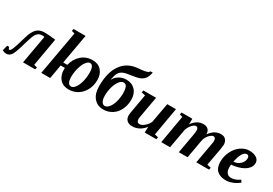

<svg xmlns="http://www.w3.org/2000/svg" viewBox="-6 -1583 3494 2461"><g transform="rotate(30 1741.5 -352.5)"><path d="M343 -421 342 -418Q330 -423 312 -423Q280 -423 258 -410Q236 -396 219 -368Q204 -342 182 -270L143 -140Q117 -54 92 -21Q66 12 24 12Q5 12 -10 6Q-25 0 -34 -6L-14 -83H16L20 -65Q25 -50 36 -51Q48 -51 60 -74Q72 -96 90 -151Q111 -214 131 -286Q159 -385 202 -428Q244 -470 318 -470Q383 -470 480 -457L408 -44L455 -32L448 0H268Z M1031 -471H1030Q1112 -471 1159.5 -418Q1207 -365 1207 -279Q1207 -196 1172 -130Q1137 -64 1080 -28Q1019 10 946 10Q863 10 815.5 -43Q768 -96 768 -183V-206H706L670 0H538L654 -650L609 -662L615 -694H793L715 -256H776Q797 -349 865 -410Q933 -471 1031 -471ZM896 -156H895Q895 -39 955 -39Q983 -39 1012 -75Q1040 -112 1057 -174.5Q1074 -237 1074 -305Q1074 -423 1018 -423Q990 -423 961 -385Q933 -348 914.5 -284Q896 -220 896 -156Z M1578 -305 1577 -304Q1577 -422 1516 -422Q1485 -422 1455 -385Q1425 -347 1407 -285Q1389 -222 1389 -155Q1389 -99 1407 -69Q1425 -39 1453 -39Q1484 -39 1514 -75Q1545 -112 1561 -173Q1578 -236 1578 -305ZM1265 -224V-227Q1265 -425 1343 -539Q1421 -653 1567 -670L1626 -676Q1676 -680 1705 -690Q1733 -699 1740 -717H1774Q1762 -658 1740 -627Q1718 -596 1679 -578Q1640 -560 1567 -551Q1478 -540 1441 -524Q1403 -507 1384 -475Q1365 -442 1351 -371H1354Q1379 -417 1426 -444Q1472 -471 1528 -471Q1611 -471 1660 -419Q1710 -366 1710 -278Q1710 -198 1678 -131Q1646 -64 1588 -27Q1530 10 1455 10Q1370 10 1317 -53Q1265 -115 1265 -224Z M1912 -105 1914 -107Q1914 -60 1958 -60Q1989 -60 2029 -95Q2069 -130 2085 -170L2137 -460H2266L2194 -45L2247 -33L2241 -1H2068L2072 -87Q1995 11 1886 11Q1837 11 1808 -16Q1780 -43 1780 -92Q1780 -101 1783 -124Q1786 -146 1834 -415L1778 -427L1784 -459H1972L1923 -182Q1912 -122 1912 -105Z M2893 -354H2891Q2891 -401 2856 -401Q2839 -401 2816 -382Q2791 -362 2774 -333Q2757 -304 2752 -276L2703 -1H2573L2623 -279Q2633 -336 2632 -355Q2632 -402 2596 -402Q2573 -402 2543 -369Q2512 -335 2496 -290L2444 0H2314L2386 -415L2343 -427L2349 -459H2509L2508 -377Q2543 -425 2582 -448Q2622 -471 2671 -471Q2715 -471 2740 -446Q2765 -421 2765 -376Q2834 -474 2930 -472Q2973 -472 2999 -445Q3025 -417 3025 -369Q3025 -355 3017 -305L2970 -45L3027 -33L3021 -1H2832L2882 -279Q2893 -337 2893 -354Z M3496 -371V-370Q3496 -326 3463 -289Q3431 -252 3370 -228Q3310 -204 3233 -198Q3232 -188 3230 -165Q3230 -50 3319 -50Q3354 -50 3385 -64Q3413 -76 3442 -96L3464 -65Q3419 -28 3370 -9Q3318 11 3273 11Q3188 11 3141 -33Q3095 -76 3095 -161Q3095 -245 3131 -317Q3167 -389 3226 -430Q3285 -471 3348 -471Q3416 -471 3456 -444Q3496 -417 3496 -371ZM3241 -247V-245Q3302 -251 3339 -288Q3377 -326 3377 -375Q3377 -396 3367 -406Q3357 -416 3343 -416Q3308 -416 3280 -367Q3252 -318 3241 -247Z"/></g></svg>

Font: Libra Serif Modern
Style: Bold Italic
Weight: 700
Italic angle: -12°
Designer: Stefan Peev, Context Ltd
Foundry: Stefan Peev, Context Ltd
Version: Version 1.000